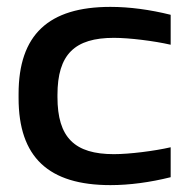

<svg xmlns="http://www.w3.org/2000/svg" viewBox="-20 -529 540 558"><path d="M34 -256V-244C34 -72 121 9 301 9C356 9 416 1 476 -14V-101C428 -90 356 -81 311 -81C197 -81 147 -129 147 -247V-253C147 -371 197 -419 311 -419C356 -419 428 -410 476 -399V-486C416 -501 356 -509 301 -509C121 -509 34 -428 34 -256Z"/></svg>

Font: LT Wave Medium
Style: Regular
Weight: 500
Designer: Daniel Lyons
Version: Version 2.5 (Glyphs App)